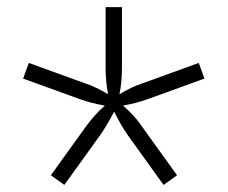

<svg xmlns="http://www.w3.org/2000/svg" viewBox="-20 -640 640 540"><path d="M161 -120 123 -147 223 -286Q234 -301 246.5 -315Q259 -329 275 -343Q235 -350 205 -361L45 -419L61 -463L221 -405Q251 -395 284 -375Q280 -396 278.5 -414Q277 -432 277 -450V-620H323V-450Q323 -432 321.5 -413.5Q320 -395 316 -375Q349 -395 379 -405L539 -463L555 -419L395 -361Q365 -350 326 -343Q342 -329 355 -315Q368 -301 378 -286L478 -147L440 -120L340 -259Q330 -273 320.5 -289.5Q311 -306 301 -326Q290 -305 280.5 -289Q271 -273 261 -259ZM323 -343Z"/></svg>

Font: Pitagon Sans Mono Thin
Style: Regular
Weight: 100
Monospace: yes
Designer: Travis Tran
Foundry: Pitagon
Version: Version 1.001; ttfautohint (v1.8.4.7-5d5b);gftools[0.9.26]